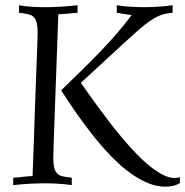

<svg xmlns="http://www.w3.org/2000/svg" viewBox="-20 -699 699 725"><path d="M210.9 -357.9Q252 -397.9 289.6 -434.6Q327.1 -471.2 360.6 -506.1Q394 -541 423.1 -574.7Q452.1 -608.4 477.1 -642.1Q468.8 -643.1 459 -644.5Q449.2 -646 440.9 -647.5Q431.2 -649.4 420.9 -650.9V-679.2Q442.4 -675.8 468.3 -673.8Q494.1 -671.9 522.9 -671.9Q548.8 -671.9 576.4 -673.6Q604 -675.3 631.8 -679.2V-650.9L616.2 -648.9Q597.2 -646.5 579.3 -638.7Q561.5 -630.9 542 -616.9Q522.5 -603 500.5 -583.5Q478.5 -564 451.2 -539.1L285.2 -386.2Q295.4 -372.1 311.3 -349.4Q327.1 -326.7 347.7 -298.8Q368.2 -271 391.8 -240Q415.5 -209 440.9 -178.7Q466.3 -148.4 492.7 -120.8Q519 -93.3 544.7 -72.5Q570.3 -51.8 594.5 -39.3Q618.7 -26.9 639.2 -26.9Q650.9 -26.9 659.2 -29.8V-7.8Q645.5 0.5 631.6 3.2Q617.7 5.9 604 5.9Q574.2 5.9 544.2 -5.6Q514.2 -17.1 484.9 -36.6Q455.6 -56.2 427.5 -82Q399.4 -107.9 373.3 -137.2Q347.2 -166.5 323.2 -197.5Q299.3 -228.5 278.6 -257.6Q257.8 -286.6 240.7 -312.5Q223.6 -338.4 210.9 -357.9ZM29.8 -27.8Q42.5 -28.8 52.2 -29.8Q62 -30.8 70.3 -31.7Q78.6 -32.7 86.4 -33.2Q94.2 -33.7 103 -34.2Q105.5 -99.1 107.7 -162.6Q109.9 -226.1 111.8 -284.2Q113.8 -342.3 115.7 -392.6Q117.7 -442.9 119.1 -481.4Q120.6 -520 121.3 -544.9Q122.1 -569.8 122.1 -577.1Q122.1 -598.1 118.9 -611.3Q115.7 -624.5 109.6 -632.1Q103.5 -639.6 94.2 -642.8Q85 -646 73.2 -647.9L51.8 -650.9V-679.2Q62.5 -677.2 77.6 -675.3Q90.3 -673.8 108.6 -672.9Q127 -671.9 151.9 -671.9Q176.8 -671.9 206.8 -673.6Q236.8 -675.3 272.9 -679.2V-650.9Q260.3 -649.9 250.5 -648.9Q240.7 -647.9 232.7 -647.2Q224.6 -646.5 216.8 -646Q209 -645.5 200.2 -645Q197.8 -580.1 195.6 -516.4Q193.4 -452.6 191.2 -394.8Q189 -336.9 187.3 -286.4Q185.5 -235.8 184.1 -197.3Q182.6 -158.7 181.9 -133.8Q181.2 -108.9 181.2 -102.1Q181.2 -80.6 184.3 -67.4Q187.5 -54.2 193.6 -46.6Q199.7 -39.1 209 -35.6Q218.3 -32.2 230 -30.8L251 -27.8V0Q240.2 -1.5 225.1 -3.4Q212.4 -4.4 193.8 -5.6Q175.3 -6.8 150.9 -6.8Q126 -6.8 96.2 -5.4Q66.4 -3.9 29.8 0Z"/></svg>

Font: Simonetta
Style: Regular
Weight: 400
Designer: Gayaneh Bagdasaryan
Foundry: BrownFox
Version: Version 1.001